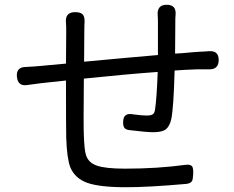

<svg xmlns="http://www.w3.org/2000/svg" viewBox="-20 -779 984 806"><path d="M509 7Q397 7 345 -12Q294 -31 275 -77Q261 -114 258 -200Q257 -242 257 -441L154 -430Q128 -427 94 -422Q55 -416 51 -456.5Q47 -497 88 -498H90Q129 -500 148 -502Q159 -503 191 -506Q232 -510 257 -512L258 -647Q258 -671 257 -682Q252 -728 295 -728Q318 -728 327 -718.5Q336 -709 335 -687Q334 -675 334 -650L333 -520Q383 -524 496 -535Q595 -544 643 -548V-617V-686Q643 -704 642 -714Q638 -759 680 -759Q721 -759 717 -716Q717 -711 716 -701Q716 -693 716 -689Q716 -667 715.5 -621Q715 -575 715 -554Q726 -555 747 -556Q799 -561 821 -562Q832 -562 855 -564H858Q898 -567 898 -527.5Q898 -488 860 -488Q841 -488 821 -488Q817 -488 808 -488Q750 -486 713 -483Q709 -328 699 -279Q692 -248 675 -235Q658 -224 624 -224Q594 -224 522 -233Q507 -235 501.5 -243.5Q496 -252 497 -269Q498 -307 539 -299Q576 -294 595 -294Q613 -294 621 -299Q629 -304 631 -320Q638 -367 642 -477Q516 -468 332 -449Q330 -248 332 -211Q334 -149 341 -128Q351 -96 386 -84Q422 -71 505 -71Q641 -71 758 -87Q780 -90 787 -80Q792 -72 791 -47Q790 -26 786 -19Q780 -9 762 -7Q603 7 509 7Z"/></svg>

Font: GenSenRounded JP R
Style: Regular
Weight: 400
Version: Version 1.501;PS 1;hotconv 16.6.51;makeotf.lib2.5.65220